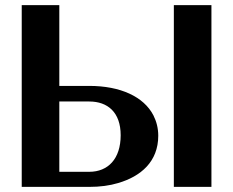

<svg xmlns="http://www.w3.org/2000/svg" viewBox="-20 -731 911 751"><path d="M65 0H329C371 0 409 -5 442 -15C531 -41 599 -99 599 -200C599 -230 592 -256 580 -280C542 -353 451 -395 329 -395H212V-711H65ZM212 -59V-334H329C401 -334 452 -292 452 -202C452 -110 403 -59 329 -59ZM660 0H807V-711H660Z"/></svg>

Font: Aerodynamic
Style: Regular
Weight: 500
Designer: Google
Version: Version 2.000980; 2014